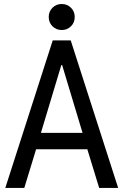

<svg xmlns="http://www.w3.org/2000/svg" viewBox="-20 -917 602 937"><path d="M5.9 0 237.3 -719.7H325.2L556.6 0H463.9L406.2 -188.5H156.2L98.6 0ZM279.3 -599.6 179.7 -268.6H382.8L283.2 -599.6ZM281.2 -770.5Q254.4 -770.5 236.1 -788.8Q217.8 -807.1 217.8 -834Q217.8 -860.8 236.1 -879.2Q254.4 -897.5 281.2 -897.5Q308.1 -897.5 326.4 -879.2Q344.7 -860.8 344.7 -834Q344.7 -807.1 326.4 -788.8Q308.1 -770.5 281.2 -770.5Z"/></svg>

Font: Reddit Mono
Style: Regular
Weight: 400
Monospace: yes
Designer: Stephen Hutchings
Foundry: Reddit
Version: Version 1.014; ttfautohint (v1.8.4.7-5d5b)